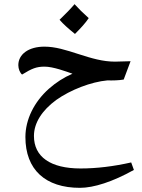

<svg xmlns="http://www.w3.org/2000/svg" viewBox="-20 -750 682 922"><path d="M340 -587C368 -615 391 -640 406 -663C379 -687 357 -709 338 -730C323 -712 299 -687 266 -655C284 -634 309 -612 340 -587ZM364 152C430 152 521 123 623 66L610 30C526 49 444 59 367 59C222 59 143 3 143 -97C143 -160 182 -220 250 -270C319 -319 418 -357 496 -364C519 -363 552 -364 574 -368L607 -456L532 -454C474 -454 420 -470 358 -490C296 -510 246 -526 193 -526C118 -526 68 -490 68 -437C68 -419 76 -400 86 -392C133 -421 155 -430 194 -430C235 -430 297 -407 328 -396C286 -378 249 -354 215 -324C144 -261 102 -176 102 -92C102 65 198 152 364 152Z"/></svg>

Font: Noto Naskh Arabic UI Medium
Style: Regular
Weight: 500
Designer: Monotype Design Team, David Williams, Mohamad Dakak and Nizar Qandah
Foundry: Monotype Imaging Inc.
Version: Version 2.014